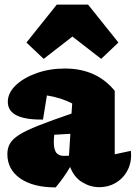

<svg xmlns="http://www.w3.org/2000/svg" viewBox="-20 -803 590 835"><path d="M222 12Q124 12 68 -27Q12 -66 12 -133Q12 -158 23 -178Q34 -198 63 -216.5Q92 -235 147.5 -257Q203 -279 291 -309L294 -353Q246 -378 184 -388L167 -283Q14 -281 14 -360Q14 -399 48.5 -432Q83 -465 139.5 -485Q196 -505 262 -505Q400 -505 479 -408V-132L549 -147Q554 -102 536.5 -66Q519 -30 486 -9.5Q453 11 411 11Q373 11 337.5 -10.5Q302 -32 285 -77Q259 -32 222 12ZM214 -186Q214 -152 225 -138.5Q236 -125 259 -125Q270 -125 280 -126L286 -221L216 -217Q214 -201 214 -186ZM363 -783 495 -618 420 -547 295 -644 170 -547 95 -618 227 -783Z"/></svg>

Font: Piazzolla Black
Style: Regular
Weight: 900
Designer: Juan Pablo del Peral
Foundry: Huerta Tipografica
Version: Version 1.330